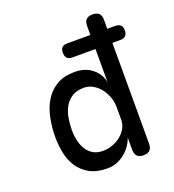

<svg xmlns="http://www.w3.org/2000/svg" viewBox="-136 -846 872 961"><g transform="rotate(-20 300.0 -365.0)"><path d="M297 -572Q278 -572 269 -581.5Q260 -591 260 -610Q260 -629 269 -638Q278 -647 297 -647H420V-695Q420 -718 431 -729Q442 -740 465 -740Q488 -740 499 -729Q510 -718 510 -695V-647H552Q571 -647 580.5 -638Q590 -629 590 -610Q590 -591 580.5 -581.5Q571 -572 552 -572H510V-36Q510 -13 499 -1.5Q488 10 465 10Q442 10 431 -1.5Q420 -13 420 -36V-100Q411 -75 396 -55Q381 -35 362 -20.5Q343 -6 320.5 2Q298 10 273 10Q216 10 178.5 -11Q141 -32 119 -65.5Q97 -99 88.5 -141Q80 -183 80 -226Q80 -276 89.5 -325Q99 -374 122 -413Q145 -452 184 -476Q223 -500 283 -500Q338 -500 374.5 -470.5Q411 -441 420 -396V-572ZM282 -80Q309 -80 334 -89.5Q359 -99 378 -114.5Q397 -130 408.5 -151Q420 -172 420 -196V-266Q420 -290 411 -315.5Q402 -341 386 -362Q370 -383 347.5 -396.5Q325 -410 298 -410Q259 -410 234 -393.5Q209 -377 195 -351.5Q181 -326 175.5 -294.5Q170 -263 170 -232Q170 -200 176.5 -172.5Q183 -145 196.5 -124.5Q210 -104 231 -92Q252 -80 282 -80Z"/></g></svg>

Font: Maple Mono Normal
Style: Regular
Weight: 400
Monospace: yes
Designer: subframe7536
Version: Version 7.000